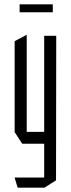

<svg xmlns="http://www.w3.org/2000/svg" viewBox="-20 -670 329 891"><path d="M185 201V-504H241L240 167L186 201ZM62 201 48 155V154H185V201ZM83 -3 48 -57V-58H185V-3ZM48 -58V-479L103 -508H104V-58ZM71 -613V-650H225V-613Z"/></svg>

Font: Foldit Thin Light
Style: Regular
Weight: 300
Version: Version 1.003